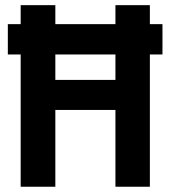

<svg xmlns="http://www.w3.org/2000/svg" viewBox="-20 -710 648 730"><path d="M9.8 -618.2H58.6V-690.4H190.4V-618.2H418.9V-690.4H549.8V-618.2H597.7V-502.9H549.8V0H418.9V-292H190.4V0H58.6V-502.9H9.8ZM418.9 -502.9H190.4V-406.2H418.9Z"/></svg>

Font: DINish
Style: Bold
Weight: 700
Designer: Bert Driehuis
Foundry: Playbeing
Version: Version 3.008; git-95204e4c-release